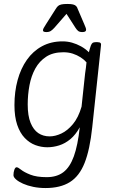

<svg xmlns="http://www.w3.org/2000/svg" viewBox="-20 -738 586 970"><path d="M210 212Q177 212 148 206Q119 200 96.5 190Q74 180 61 168.5Q48 157 48 147Q48 132 52.5 119.5Q57 107 64 107Q71 107 86.5 119.5Q102 132 133.5 144.5Q165 157 216 157Q267 157 300 132Q333 107 353 52Q373 -3 383 -95Q362 -57 335.5 -35Q309 -13 279 -3.5Q249 6 219 6Q188 6 158.5 -5Q129 -16 105 -41Q81 -66 67 -107Q53 -148 53 -207Q53 -275 69 -333.5Q85 -392 116 -436Q147 -480 192.5 -504.5Q238 -529 296 -529Q321 -529 344 -522.5Q367 -516 389 -504Q411 -492 429 -474Q431 -483 434 -492.5Q437 -502 439 -508Q443 -518 448 -521.5Q453 -525 464 -525H472Q484 -525 488 -520.5Q492 -516 490 -507L446 -95Q434 18 407.5 85Q381 152 333 182Q285 212 210 212ZM231 -49Q259 -49 290 -63.5Q321 -78 348.5 -111Q376 -144 392 -199L410 -367Q412 -382 414 -395.5Q416 -409 417 -423Q405 -437 387 -448.5Q369 -460 347.5 -467Q326 -474 300 -474Q248 -474 213.5 -451.5Q179 -429 158.5 -392Q138 -355 129 -307.5Q120 -260 120 -210Q120 -153 134.5 -117.5Q149 -82 173.5 -65.5Q198 -49 231 -49ZM214 -576Q206 -576 201.5 -578Q197 -580 197 -585Q197 -589 200.5 -596Q204 -603 212 -615L261 -692Q267 -702 273 -707.5Q279 -713 290 -715.5Q301 -718 320 -718Q339 -718 349 -715.5Q359 -713 364.5 -707.5Q370 -702 373 -692L406 -615Q410 -606 412.5 -599Q415 -592 415 -588Q415 -582 410.5 -579Q406 -576 396 -576Q382 -576 375 -581.5Q368 -587 361 -598L316 -668L255 -598Q245 -587 236.5 -581.5Q228 -576 214 -576Z"/></svg>

Font: Asap Light
Style: Italic
Weight: 300
Italic angle: -6°
Designer: Pablo Cosgaya
Foundry: Omnibus-Type
Version: Version 3.001